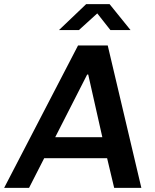

<svg xmlns="http://www.w3.org/2000/svg" viewBox="-61 -905 748 925"><path d="M-41 0 315 -686H458L620 0H489L455 -143H152L79 0ZM205 -244H432L364 -546H359ZM223 -760 354 -885H467L568 -760H471L393 -859H428L319 -760Z"/></svg>

Font: Chivo Medium Medium
Style: Italic
Weight: 500
Italic angle: -8.05°
Version: Version 2.002